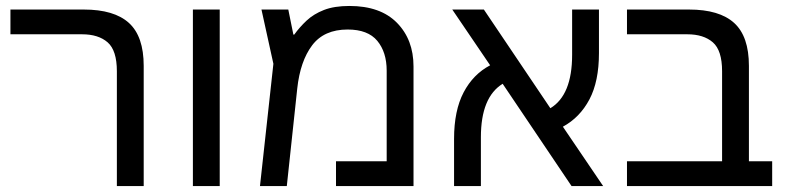

<svg xmlns="http://www.w3.org/2000/svg" viewBox="-20 -624 2635 644"><path d="M372 0V-385Q372 -455 341 -482Q310 -509 255 -509H15V-592H261Q363 -592 412.5 -547Q462 -502 462 -403V0Z M627 0V-592H717V0Z M1152 -604Q1256 -604 1311.5 -547.5Q1367 -491 1367 -401V0H1107V-83H1277V-387Q1277 -449 1245.5 -487Q1214 -525 1146 -525Q1067 -525 1027 -472Q987 -419 977 -327L942 0H852L897 -410L857 -592H947L964 -508H967Q985 -533 1008.5 -555Q1032 -577 1066.5 -590.5Q1101 -604 1152 -604Z M1503 0V-158Q1503 -253 1535 -314Q1567 -375 1624 -405L1497 -592H1603L1826 -261Q1899 -305 1899 -440V-592H1989V-446Q1989 -351 1957 -290.5Q1925 -230 1868 -199L2003 0H1897L1666 -343Q1593 -298 1593 -164V0Z M2083 0V-83H2402V-385Q2402 -455 2371 -482Q2340 -509 2285 -509H2083V-592H2291Q2393 -592 2442.5 -547Q2492 -502 2492 -403V-83H2570V0Z"/></svg>

Font: Go Noto Kurrent-Regular
Style: Regular
Weight: 400
Designer: Monotype Design Team
Foundry: Monotype Imaging Inc.
Version: Version 2.012; ttfautohint (v1.8.4.7-5d5b)